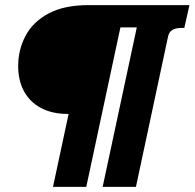

<svg xmlns="http://www.w3.org/2000/svg" viewBox="-20 -730 760 750"><path d="M720 -710H533L381 0H511L636 -585Q639 -600 646.5 -607.5Q654 -615 665 -618Q676 -621 689 -621H700ZM560 -710H383L364 -623H541ZM317 0 469 -710H325Q231 -710 170 -677.5Q109 -645 80 -590.5Q51 -536 51 -472Q51 -415 74 -373Q97 -331 140.5 -308Q184 -285 244 -285H248L187 0Z"/></svg>

Font: Roboto Serif Black
Style: Italic
Weight: 900
Italic angle: -10°
Version: Version 1.008